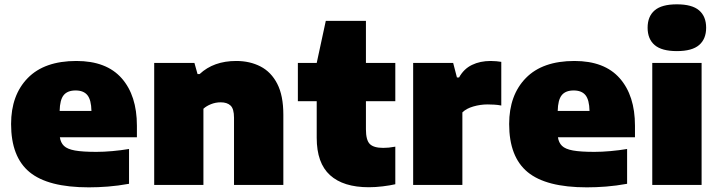

<svg xmlns="http://www.w3.org/2000/svg" viewBox="-20 -834 3238 866"><path d="M380.5 11Q196.5 11 113.2 -57.8Q30 -126.5 30 -274.5Q30 -405 105.2 -482Q180.5 -559 324.5 -559Q460 -559 528.8 -481Q597.5 -403 597.5 -267V-215H250Q253.5 -190.5 268.5 -176Q283.5 -161.5 318 -155.2Q352.5 -149 414.5 -149Q448 -149 487 -152.5Q526 -156 562 -162V-5Q512 4 467.2 7.5Q422.5 11 380.5 11ZM321 -426Q284.5 -426 267.2 -404.8Q250 -383.5 249 -333.5H392.5Q391.5 -383.5 374.2 -404.8Q357 -426 321 -426Z M675.5 0V-550H857L871 -500H880.5Q943.5 -559 1045.5 -559Q1107 -559 1155 -534.2Q1203 -509.5 1230.5 -456.2Q1258 -403 1258 -316.5V0H1035.5V-303Q1035.5 -343 1020 -357.8Q1004.5 -372.5 975.5 -372.5Q952.5 -372.5 931.8 -364.2Q911 -356 897.5 -343.5V0Z M1643.5 10.5Q1528.5 10.5 1468.5 -44Q1408.5 -98.5 1408.5 -212.5V-377.5H1323.5V-550H1408.5L1449.5 -740H1630.5V-550H1763V-377.5H1630.5V-251Q1630.5 -202 1648 -184.5Q1665.5 -167 1708.5 -167Q1720.5 -167 1733.5 -168.2Q1746.5 -169.5 1763 -172.5V-3Q1739 2.5 1706.2 6.5Q1673.5 10.5 1643.5 10.5Z M1843.5 0V-550H2024L2041 -484.5H2050.5Q2072 -523.5 2108.8 -541.2Q2145.5 -559 2193 -559Q2206 -559 2218.8 -557.8Q2231.5 -556.5 2241 -555V-358Q2226.5 -361 2209.8 -362Q2193 -363 2179.5 -363Q2147 -363 2115 -353.8Q2083 -344.5 2065.5 -327V0Z M2627 11Q2443 11 2359.8 -57.8Q2276.5 -126.5 2276.5 -274.5Q2276.5 -405 2351.8 -482Q2427 -559 2571 -559Q2706.5 -559 2775.2 -481Q2844 -403 2844 -267V-215H2496.5Q2500 -190.5 2515 -176Q2530 -161.5 2564.5 -155.2Q2599 -149 2661 -149Q2694.5 -149 2733.5 -152.5Q2772.5 -156 2808.5 -162V-5Q2758.5 4 2713.8 7.5Q2669 11 2627 11ZM2567.5 -426Q2531 -426 2513.8 -404.8Q2496.5 -383.5 2495.5 -333.5H2639Q2638 -383.5 2620.8 -404.8Q2603.5 -426 2567.5 -426Z M2922 0V-550H3144.5V0ZM3033 -603.5Q2964.5 -603.5 2932.8 -630.8Q2901 -658 2901 -709Q2901 -760 2932.8 -787.2Q2964.5 -814.5 3033 -814.5Q3101.5 -814.5 3133.2 -787.2Q3165 -760 3165 -709Q3165 -658 3133.2 -630.8Q3101.5 -603.5 3033 -603.5Z"/></svg>

Font: Encode Sans SemiExpanded SemiExpanded Black
Style: Regular
Weight: 900
Width: 6
Designer: Multiple Designers
Foundry: Impallari Type
Version: Version 3.000; ttfautohint (v1.8.3) -l 8 -r 50 -G 200 -x 14 